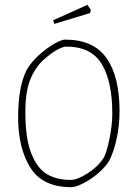

<svg xmlns="http://www.w3.org/2000/svg" viewBox="-20 -765 570 795"><path d="M55 -280Q55 -404 90 -475Q111 -510 143 -538.5Q175 -567 205 -584Q235 -601 250 -601Q367 -601 421 -524.5Q475 -448 475 -305Q475 -247 463.5 -193Q452 -139 433 -101Q418 -75 388 -49Q358 -23 326 -6.5Q294 10 275 10Q156 10 105.5 -71Q55 -152 55 -280ZM408 -110Q420 -127 432.5 -186.5Q445 -246 445 -295Q445 -427 401.5 -499.5Q358 -572 254 -572Q240 -572 215 -558Q190 -544 160 -517Q126 -486 105.5 -436Q85 -386 85 -301Q85 -188 111 -126Q137 -64 177.5 -42Q218 -20 273 -20Q300 -20 343 -47.5Q386 -75 408 -110ZM200 -681 342 -745 356 -724 353 -711 205 -666Z"/></svg>

Font: Grenze Thin
Style: Regular
Weight: 250
Designer: Renata Polastri
Foundry: Omnibus-Type
Version: Version 1.002; ttfautohint (v1.8)